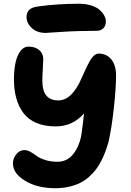

<svg xmlns="http://www.w3.org/2000/svg" viewBox="-20 -952 697 1021"><path d="M223.1 -776.9Q177.2 -776.9 149.2 -802.7Q121.1 -828.6 121.1 -861.8Q121.1 -883.8 134.3 -898.4Q147.5 -913.1 184.1 -918Q287.6 -932.1 399.9 -932.1Q437 -932.1 466.1 -922.6Q495.1 -913.1 511 -898.4Q526.9 -883.8 534.9 -868.2Q543 -852.5 543 -837.9Q543 -815.4 529.5 -801.8Q516.1 -788.1 493.2 -788.1Q391.6 -788.1 308.6 -782.5Q225.6 -776.9 223.1 -776.9ZM273.9 48.8Q178.2 48.8 113.5 9.5Q48.8 -29.8 48.8 -83Q48.8 -109.9 66.7 -131.8Q84.5 -153.8 109.9 -153.8Q125.5 -153.8 142.8 -144Q160.2 -134.3 175 -122.8Q189.9 -111.3 219.2 -101.6Q248.5 -91.8 285.2 -91.8Q335.4 -91.8 366.9 -129.6Q398.4 -167.5 411.1 -225.1Q418.9 -271.5 426.8 -349.1Q367.2 -279.8 275.9 -279.8Q216.3 -279.8 172.4 -298.8Q128.4 -317.9 103.3 -352.5Q78.1 -387.2 66.2 -431.2Q54.2 -475.1 54.2 -529.8Q54.2 -577.1 61.8 -615.2Q69.3 -653.3 87.4 -678.7Q105.5 -704.1 131.8 -704.1Q167 -704.1 188.5 -685.8Q210 -667.5 210 -637.2Q210 -622.1 207.5 -582.5Q205.1 -543 205.1 -522Q205.1 -418 290 -418Q363.3 -418 415 -539.1Q447.3 -611.3 459.5 -631.3Q481.9 -667 504.9 -667Q547.4 -667 572.3 -635.7Q597.2 -604.5 597.2 -549.8Q597.2 -485.8 585.2 -376Q573.2 -266.1 556.2 -193.8Q548.3 -167 540 -144.8Q531.7 -122.6 518.6 -96.7Q505.4 -70.8 490.2 -50.8Q475.1 -30.8 453.4 -11.5Q431.6 7.8 406.2 20.5Q380.9 33.2 346.9 41Q313 48.8 273.9 48.8Z"/></svg>

Font: Shantell Sans Irregular
Style: Bold
Weight: 700
Designer: Stephen Nixon, Anya Danilova, Shantell Martin
Foundry: Arrow Type
Version: Version 1.006;[9816181b4]